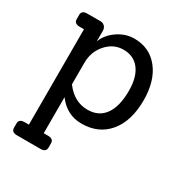

<svg xmlns="http://www.w3.org/2000/svg" viewBox="-172 -638 947 997"><g transform="rotate(30 301.5 -140.0)"><path d="M348 -510Q440 -510 494.5 -441Q549 -372 549 -256Q549 -132 490 -61Q431 10 329 10Q241 10 185 -65V151H211Q244 151 244 178V203Q244 230 211 230H70Q37 230 37 203V178Q37 151 70 151H96V-421H70Q37 -421 37 -448V-473Q37 -500 70 -500H150Q165 -500 175 -489.5Q185 -479 185 -463V-400Q203 -447 249.5 -478.5Q296 -510 348 -510ZM320 -68Q387 -68 422.5 -117.5Q458 -167 458 -261Q458 -342 424 -387Q390 -432 328 -432Q269 -432 227 -385Q185 -338 185 -271V-142Q240 -68 320 -68Z"/></g></svg>

Font: Solway
Style: Regular
Weight: 400
Designer: Mariya V. Pigoulevskaya
Foundry: The Northern Block Ltd.
Version: Version 1.000;hotconv 1.0.109;makeotfexe 2.5.65596